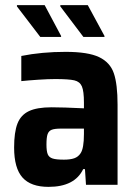

<svg xmlns="http://www.w3.org/2000/svg" viewBox="-20 -720 536 748"><path d="M35 -145Q35 -205 48 -238.5Q61 -272 92.5 -287Q124 -302 181 -302Q225 -302 307 -298V-320Q307 -365 299 -383.5Q291 -402 269.5 -407Q248 -412 195 -412Q168 -412 130 -409.5Q92 -407 63 -404V-502Q143 -518 236 -518Q323 -518 366 -497.5Q409 -477 423.5 -434.5Q438 -392 438 -312V0H315L311 -61H304Q271 8 169 8Q100 8 67.5 -28.5Q35 -65 35 -145ZM294 -123Q307 -142 307 -198V-219H218Q193 -219 181.5 -214.5Q170 -210 165.5 -197.5Q161 -185 161 -157Q161 -131 166 -119Q171 -107 185 -102.5Q199 -98 229 -98Q254 -98 269.5 -103.5Q285 -109 294 -123ZM137 -576 46 -695V-700H154L218 -580V-576ZM305 -576 215 -695V-700H322L387 -580V-576Z"/></svg>

Font: Saira Semi Condensed SemiBold
Style: Regular
Weight: 600
Width: 4
Designer: Hector Gatti with collaboration of the Omnibus-Type team
Foundry: Omnibus-Type
Version: Version 1.001; ttfautohint (v1.8)